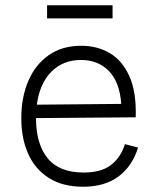

<svg xmlns="http://www.w3.org/2000/svg" viewBox="-20 -698 594 730"><path d="M296 12Q218 12 165.5 -21.5Q113 -55 87 -113.5Q61 -172 61 -248Q61 -328 87.5 -390Q114 -452 165 -488Q216 -524 289 -524Q350 -524 397.5 -496Q445 -468 472 -408Q499 -348 496 -252L117 -249V-248Q117 -151 161 -96.5Q205 -42 298 -42Q366 -42 403 -71.5Q440 -101 455 -150L505 -137Q483 -66 430.5 -27Q378 12 296 12ZM288 -470Q220 -470 175.5 -425.5Q131 -381 120 -300L441 -303Q435 -386 394 -428Q353 -470 288 -470ZM159 -628V-678H408V-628Z"/></svg>

Font: Bricolage Grotesque 10pt ExtraLight
Style: Regular
Weight: 200
Designer: Mathieu Triay
Foundry: Atelier Triay
Version: Version 1.000; ttfautohint (v1.8.4.7-5d5b);gftools[0.9.32]